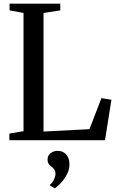

<svg xmlns="http://www.w3.org/2000/svg" viewBox="-20 -763 639 1045"><path d="M31 0V-36L108 -49V-692.5L32 -706.5V-743H308V-706.5L217 -692.5V-47L467 -60L532 -229L586.5 -220L551.5 0ZM358 131Q358 161 343.2 188Q328.5 215 309.8 234.5Q291 254 278.5 262H277.5L252.5 247V242Q266 231.5 274 213.5Q282 195.5 282 183.5Q282 170 276.5 161Q271 152 260.5 144.5Q252 138.5 245.5 129.5Q239 120.5 239 105.5Q239 89 247.5 78.5Q256 68 268.5 63Q281 58 291.5 58H294.5Q322.5 58 340.2 77.8Q358 97.5 358 131Z"/></svg>

Font: Merriweather 72pt
Style: Regular
Weight: 400
Version: Version 2.100